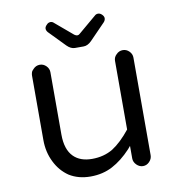

<svg xmlns="http://www.w3.org/2000/svg" viewBox="-77 -738 749 812"><g transform="rotate(-10 297.5 -331.5)"><path d="M276.4 -542H313.5Q331.1 -542 347.7 -558.6L415 -627.9Q421.9 -635.7 421.9 -644.5Q421.9 -652.3 414.1 -660.2Q406.2 -668 397.5 -668Q388.7 -668 382.8 -662.1L306.6 -597.7Q301.8 -592.8 295.9 -592.8Q290 -592.8 283.2 -597.7L207 -662.1Q201.2 -668 192.4 -668Q182.6 -667 177.7 -661.1Q168 -652.3 168 -644Q168 -635.7 174.8 -627.9L242.2 -558.6Q258.8 -542 276.4 -542ZM422.9 -81.1 433.6 -93.8V-40Q433.6 -24.4 445.8 -12.2Q458 0 473.6 0Q489.3 0 501 -12.2Q512.7 -24.4 512.7 -40V-459Q512.7 -474.6 501 -486.3Q489.3 -498 473.6 -498Q457 -498 445.3 -485.4Q433.6 -474.6 433.6 -459V-164.1Q394.5 -115.2 356.4 -90.8Q317.4 -67.4 266.6 -67.4Q215.8 -67.4 187.5 -95.7Q156.2 -127 156.2 -191.4V-459Q156.2 -474.6 144.5 -486.3Q132.8 -498 117.2 -498Q100.6 -498 88.9 -485.4Q81.1 -478.5 79.1 -471.2Q77.1 -463.9 77.1 -459V-181.6Q77.1 -129.9 98.6 -86.9Q119.1 -44.9 156.2 -19.5Q195.3 4.9 247.6 4.9Q299.8 4.9 341.8 -17.1Q383.8 -39.1 422.9 -81.1Z"/></g></svg>

Font: FakePearl
Style: Light
Weight: 350
Version: Version 1.2